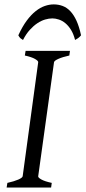

<svg xmlns="http://www.w3.org/2000/svg" viewBox="-20 -844 385 864"><path d="M292 -594.2Q261.2 -587.4 242.7 -579.1Q224.1 -570.8 223.1 -564L151.9 -50.8Q150.9 -44.9 166 -36.4Q181.2 -27.8 212.9 -21L210 0H9.8L13.2 -21Q43.9 -27.8 62.3 -35.9Q80.6 -43.9 82 -50.8L151.9 -564Q152.8 -569.8 137.7 -578.6Q122.6 -587.4 91.8 -594.2L95.2 -615.2H294.9ZM62.5 -685.1Q80.6 -724.6 100.3 -751.2Q120.1 -777.8 140.6 -793.9Q161.1 -810.1 181.6 -817.1Q202.1 -824.2 221.7 -824.2Q243.2 -824.2 262 -817.1Q280.8 -810.1 296.4 -793.7Q312 -777.3 324.2 -750.7Q336.4 -724.1 344.7 -685.1Q337.9 -676.8 331.5 -672.4Q325.2 -668 317.9 -664.1Q311 -690.9 299.6 -709.5Q288.1 -728 274.2 -739.5Q260.3 -751 244.9 -756.1Q229.5 -761.2 215.8 -761.2Q200.2 -761.2 182.9 -756.1Q165.5 -751 148.2 -739.5Q130.9 -728 114 -709.5Q97.2 -690.9 83.5 -664.1Q76.7 -668 72 -671.9Q67.4 -675.8 62.5 -685.1Z"/></svg>

Font: Gentium Plus Eur
Style: Italic
Weight: 400
Italic angle: -8°
Designer: J. Victor Gaultney, Annie Olsen, Iska Routamaa, Becca Hirsbrunner
Foundry: SIL International
Version: Version 5.000